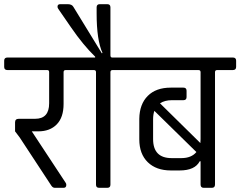

<svg xmlns="http://www.w3.org/2000/svg" viewBox="-39 -898 1149 918"><path d="M196 -404V-553Q196 -563 187 -563H-3Q-19 -563 -19 -578V-608Q-19 -623 -3 -623H341Q357 -623 357 -608V-578Q357 -563 341 -563H275Q265 -563 265 -553V-401Q265 -337 232.5 -303.5Q200 -270 144 -270H113L275 -24Q278 -20 278 -14Q278 0 265 0H223Q213 0 206 -11L55 -241L33 -270V-313Q33 -330 51 -330H129Q196 -330 196 -404Z M497 -623H574Q590 -623 590 -608V-578Q590 -563 574 -563H499Q489 -563 489 -553V-15Q489 0 474 0H435Q420 0 420 -15V-553Q420 -563 410 -563H335Q320 -563 320 -578V-608Q320 -623 335 -623H416V-627Q359 -682 300 -768L240 -855Q236 -860 236 -866Q236 -878 249 -878H285Q305 -878 312 -865L448 -643L451 -645Q423 -706 423 -834V-863Q423 -878 438 -878H474Q489 -878 489 -863V-634Q489 -623 497 -623Z M568 -623H1074Q1090 -623 1090 -608V-578Q1090 -563 1074 -563H999Q989 -563 989 -553V-16Q989 0 974 0H935Q920 0 920 -16V-127H916Q893 -83 820 -83H778Q708 -83 667.5 -122.5Q627 -162 627 -232V-330Q628 -400 667.5 -439.5Q707 -479 777 -479H838Q853 -479 853 -464V-434Q853 -419 838 -419H783Q749 -419 726 -404L919 -214Q920 -220 920 -233V-553Q920 -563 910 -563H568Q552 -563 552 -578V-608Q552 -623 568 -623ZM782 -142H828Q876 -142 900 -171L699 -368Q693 -350 693 -328V-233Q693 -142 782 -142Z"/></svg>

Font: Rajdhani Medium
Style: Regular
Weight: 500
Designer: Satya Rajpurohit, Jyotish Sonowal
Foundry: Indian Type Foundry
Version: Version 1.201 February 1, 2022